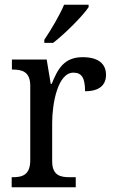

<svg xmlns="http://www.w3.org/2000/svg" viewBox="-20 -786 479 806"><path d="M166 -619V-606H203C254 -645 329 -721 352 -756V-766H249C230 -721 195 -662 166 -619ZM29 0H298V-42H273C233 -42 199 -50 199 -109V-270C199 -353 223 -481 288 -481C324 -481 337 -458 337 -403C400 -403 425 -431 425 -472C425 -518 393 -546 327 -546C248 -546 222 -495 197 -434H193L176 -536H30V-494H33C73 -494 107 -485 107 -426V-114C107 -51 74 -42 32 -42H29Z"/></svg>

Font: Noto Serif Armenian SemiCondensed
Style: Regular
Weight: 400
Width: 4
Designer: Monotype Design Team
Foundry: Monotype Imaging Inc.
Version: Version 2.008